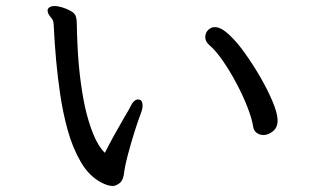

<svg xmlns="http://www.w3.org/2000/svg" viewBox="-20 -660 1040 637"><path d="M160 -640Q172 -640 186.5 -635.5Q201 -631 212 -625Q229 -617 232 -604Q235 -594 235 -575.5Q235 -557 237 -512Q242 -400 262 -305Q274 -252 290.5 -212.5Q307 -173 328 -153Q353 -203 392 -270Q409 -298 413 -307Q424 -330 438 -330Q453 -330 453 -310Q453 -298 448 -286Q426 -228 403 -142Q396 -114 393 -96Q390 -62 377 -52.5Q364 -43 354.5 -43Q345 -43 336 -46Q327 -49 317 -54Q276 -75 248.5 -122Q221 -169 204.5 -228.5Q188 -288 179 -352Q164 -453 158 -580Q157 -594 149 -602Q138 -615 138 -624V-627V-628Q143 -640 160 -640ZM901 -260Q901 -237 885.5 -224.5Q870 -212 854 -212Q842 -212 832 -219Q822 -226 820 -239Q816 -266 801 -304.5Q786 -343 764.5 -383.5Q743 -424 719.5 -458Q696 -492 675 -510Q661 -522 661 -536.5Q661 -551 670.5 -560.5Q680 -570 693 -570Q713 -570 739.5 -545.5Q766 -521 793 -483Q820 -445 844 -403.5Q868 -362 884 -324Q900 -286 901 -263Z"/></svg>

Font: Moon Stars Kai
Style: Bold
Weight: 700
Designer: GuiWonder
Version: Version 1.101